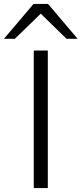

<svg xmlns="http://www.w3.org/2000/svg" viewBox="-51 -964 418 984"><path d="M122 0V-705H194V0ZM-31 -765 121 -944H195L347 -765H290L158 -894L25 -765Z"/></svg>

Font: Nunito Sans 10pt Expanded Light
Style: Regular
Weight: 300
Width: 7
Designer: Vernon Adams
Foundry: Vernon Adams
Version: Version 3.101;gftools[0.9.27]